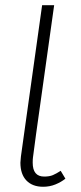

<svg xmlns="http://www.w3.org/2000/svg" viewBox="-20 -704 308 734"><path d="M230 -21Q214 -8 192 1Q170 10 145 10Q104 10 81 -14Q58 -38 58 -82Q58 -88 60 -106L72 -192L141 -684H187L118 -192L106 -102Q105 -95 105 -82Q105 -29 149 -29Q169 -29 182 -34.5Q195 -40 212 -51Z"/></svg>

Font: Fira Sans Extra Condensed ExtraLight
Style: Italic
Weight: 275
Width: 3
Italic angle: -8°
Designer: Carrois Corporate & Edenspiekermann AG
Foundry: Carrois Corporate GbR & Edenspiekermann AG
Version: Version 4.203